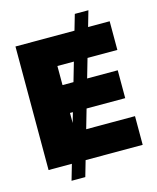

<svg xmlns="http://www.w3.org/2000/svg" viewBox="-132 -909 891 1092"><g transform="rotate(-15 313.5 -363.0)"><path d="M151.4 92.8 415 -819.3H495.1L232.4 92.8ZM41 0V-727.5H595.7V-558.6H242.7V-446.3H567.9V-282.2H242.7V-168.9H595.2V0Z"/></g></svg>

Font: Inter 28pt Black
Style: Regular
Weight: 900
Designer: Rasmus Andersson
Foundry: rsms
Version: Version 4.001;git-66647c0bb